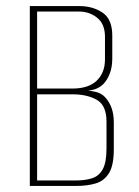

<svg xmlns="http://www.w3.org/2000/svg" viewBox="-20 -611 456 631"><path d="M78 0V-591H241Q285 -591 317 -569.5Q349 -548 349 -494V-419Q349 -390 340.5 -368.5Q332 -347 319 -334Q303 -319 282 -315Q261 -311 249 -311V-314Q272 -314 292.5 -309.5Q313 -305 325 -292Q339 -277 346.5 -256.5Q354 -236 354 -209V-120Q354 -68 338.5 -42.5Q323 -17 295.5 -8.5Q268 0 232 0ZM102 -18H231Q261 -18 283.5 -25.5Q306 -33 318 -55.5Q330 -78 330 -123V-211Q330 -265 298 -283Q266 -301 219 -301H102ZM102 -320H218Q271 -320 298 -346Q325 -372 325 -416V-490Q325 -532 299.5 -552.5Q274 -573 240 -573H102Z"/></svg>

Font: Alumni Sans Thin Thin
Style: Regular
Weight: 250
Version: Version 1.018